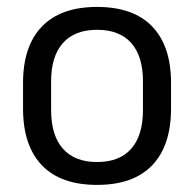

<svg xmlns="http://www.w3.org/2000/svg" viewBox="-20 -521 560 554"><path d="M260 12.5Q155 12.5 100.8 -44.2Q46.5 -101 46.5 -207.5V-282Q46.5 -388 101 -444.5Q155.5 -501 260 -501Q365 -501 419.2 -444.5Q473.5 -388 473.5 -282V-207.5Q473.5 -101 419.2 -44.2Q365 12.5 260 12.5ZM260 -53.5Q325 -53.5 358.8 -92Q392.5 -130.5 392.5 -203V-286.5Q392.5 -358.5 358.8 -396.8Q325 -435 260 -435Q195.5 -435 161.5 -396.8Q127.5 -358.5 127.5 -286.5V-203Q127.5 -130.5 161.5 -92Q195.5 -53.5 260 -53.5Z"/></svg>

Font: Anek Bangla
Style: Regular
Weight: 400
Designer: Sulekha Rajkumar (Bangla), Yesha Goshar (Latin)
Foundry: Ek Type
Version: Version 1.003